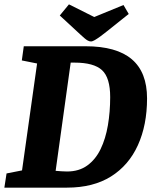

<svg xmlns="http://www.w3.org/2000/svg" viewBox="-34 -860 707 880"><path d="M-14 0 -4 -65 67 -79 136 -569 66 -583 75 -648H358Q500 -648 570 -588.5Q640 -529 640 -409Q640 -287 598 -194.5Q556 -102 474.5 -51Q393 0 273 0ZM273 -74Q328 -74 366 -101.5Q404 -129 427 -176.5Q450 -224 460.5 -285.5Q471 -347 471 -415Q471 -504 433.5 -538.5Q396 -573 308 -573Q307 -573 299.5 -573Q292 -573 290 -573L221 -77Q235 -76 247.5 -75Q260 -74 273 -74ZM383 -670Q376 -670 368.5 -674Q361 -678 352.5 -685.5Q344 -693 333 -703L240 -789L282 -840L398 -782L532 -837L556 -796L457 -717Q441 -704 426.5 -693.5Q412 -683 401 -676.5Q390 -670 383 -670Z"/></svg>

Font: Faustina Light ExtraBold
Style: Italic
Weight: 800
Italic angle: -8°
Version: Version 1.200